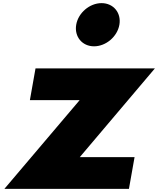

<svg xmlns="http://www.w3.org/2000/svg" viewBox="-20 -1207 1010 1227"><path d="M629 -1187C553 -1187 480 -1125 467 -1049C454 -973 505 -911 581 -911C657 -911 730 -973 743 -1049C756 -1125 705 -1187 629 -1187ZM970 -770H207L171 -567H489L8 0H804L840 -203H490Z"/></svg>

Font: Hussar Dziwak
Style: Kur
Weight: 400
Version: Version 1.022